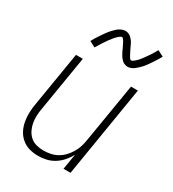

<svg xmlns="http://www.w3.org/2000/svg" viewBox="-186 -861 872 970"><g transform="rotate(30 250.0 -376.0)"><path d="M190 8Q163 8 138 1Q113 -6 93.5 -22.5Q74 -39 62.5 -61.5Q51 -84 46.5 -109.5Q42 -135 43 -162Q44 -189 49 -215L101 -530H141L88 -209Q84 -188 83 -166.5Q82 -145 85.5 -124.5Q89 -104 98 -85.5Q107 -67 122 -53.5Q137 -40 157.5 -34.5Q178 -29 199 -29Q219 -29 239.5 -33Q260 -37 279 -47.5Q298 -58 313 -74Q328 -90 339 -108.5Q350 -127 356 -147Q362 -167 365 -187L422 -530H462L375 0H334L349 -90Q337 -68 320.5 -49Q304 -30 282.5 -16.5Q261 -3 237 2.5Q213 8 190 8ZM357 -608Q350 -608 344.5 -609.5Q339 -611 334 -613.5Q329 -616 324.5 -620Q320 -624 316.5 -628Q313 -632 309.5 -637Q306 -642 303.5 -647Q301 -652 298 -657Q295 -662 293 -667Q291 -672 288.5 -677.5Q286 -683 283 -688.5Q280 -694 277.5 -699.5Q275 -705 272.5 -709Q270 -713 266.5 -718.5Q263 -724 258 -724Q253 -724 249.5 -721.5Q246 -719 242.5 -716.5Q239 -714 235.5 -710.5Q232 -707 227.5 -702Q223 -697 222 -696Q221 -695 219 -692Q217 -689 214.5 -686Q212 -683 209.5 -680Q207 -677 204.5 -673.5Q202 -670 199.5 -666Q197 -662 194 -658Q191 -654 188 -649.5Q185 -645 182 -640Q179 -635 176 -630Q173 -625 170 -620Q167 -615 163 -609L129 -627Q135 -639 141 -648.5Q147 -658 153 -667Q159 -676 164.5 -684Q170 -692 175 -699Q180 -706 185 -712Q190 -718 195 -723.5Q200 -729 208 -736.5Q216 -744 223 -748.5Q230 -753 239 -756.5Q248 -760 257 -760Q264 -760 269.5 -758.5Q275 -757 280 -754.5Q285 -752 289.5 -748Q294 -744 297.5 -740Q301 -736 304.5 -731.5Q308 -727 310.5 -722Q313 -717 315.5 -711.5Q318 -706 320.5 -701Q323 -696 325.5 -690.5Q328 -685 331 -679.5Q334 -674 336.5 -669Q339 -664 341.5 -659.5Q344 -655 347.5 -650Q351 -645 356 -645Q360 -645 364 -647.5Q368 -650 371 -652.5Q374 -655 378 -658.5Q382 -662 386.5 -666.5Q391 -671 392 -672.5Q393 -674 395 -676.5Q397 -679 399.5 -682Q402 -685 404.5 -688.5Q407 -692 409.5 -695.5Q412 -699 414.5 -702.5Q417 -706 420 -710.5Q423 -715 426 -719Q429 -723 432 -728Q435 -733 438 -738Q441 -743 444 -748.5Q447 -754 450 -759L485 -741Q479 -730 473 -720Q467 -710 461 -701Q455 -692 449.5 -684Q444 -676 439 -669Q434 -662 429 -656Q424 -650 419 -645Q414 -640 406 -632.5Q398 -625 391 -620Q384 -615 375 -611.5Q366 -608 357 -608Z"/></g></svg>

Font: Iosevka Curly XLtObl
Style: Regular
Weight: 200
Italic angle: -9°
Monospace: yes
Designer: Belleve Invis
Foundry: Belleve Invis
Version: Version 11.1.0; ttfautohint (v1.8.3)